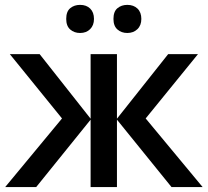

<svg xmlns="http://www.w3.org/2000/svg" viewBox="-20 -760 844 780"><path d="M348.1 -277.8V-540H455.1V-277.8L663.1 -540H784.2L571.8 -278.8L803.2 0H676.8L455.1 -273.9V0H348.1V-273.9L127 0H1L231.9 -278.8L20 -540H141.1ZM249 -683.1Q249 -713.4 265.4 -726.8Q281.7 -740.2 305.2 -740.2Q331.1 -740.2 346.4 -725.1Q361.8 -710 361.8 -683.1Q361.8 -657.2 346.2 -641.6Q330.6 -626 305.2 -626Q281.7 -626 265.4 -640.1Q249 -654.3 249 -683.1ZM440.9 -683.1Q440.9 -713.4 457.3 -726.8Q473.6 -740.2 497.1 -740.2Q522.9 -740.2 538.6 -725.1Q554.2 -710 554.2 -683.1Q554.2 -656.7 538.1 -641.4Q522 -626 497.1 -626Q473.6 -626 457.3 -640.1Q440.9 -654.3 440.9 -683.1Z"/></svg>

Font: JBL Sans
Style: Semibold
Weight: 600
Version: Version 1.10